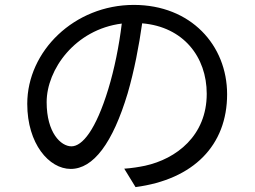

<svg xmlns="http://www.w3.org/2000/svg" viewBox="-20 -736 1040 782"><path d="M271 -140C228 -140 170 -195 170 -320C170 -453 286 -616 476 -640C465 -549 446 -455 421 -373C370 -206 315 -140 271 -140ZM532 26C768 -5 905 -144 905 -352C905 -552 757 -716 525 -716C283 -716 91 -528 91 -313C91 -150 180 -48 268 -48C360 -48 439 -153 500 -356C527 -449 546 -549 559 -641C727 -627 822 -504 822 -354C822 -183 698 -89 571 -61C547 -56 517 -51 486 -49Z"/></svg>

Font: Source Han Sans KR Regular
Style: Regular
Weight: 400
Designer: Ryoko NISHIZUKA (kana & ideographs); Paul D. Hunt (Latin, Greek & Cyrillic); Wenlong ZHANG (bopomofo); Sandoll Communica
Foundry: Adobe Systems Incorporated
Version: Version 1.004;PS 1.004;hotconv 1.0.82;makeotf.lib2.5.63406